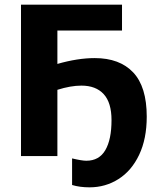

<svg xmlns="http://www.w3.org/2000/svg" viewBox="-20 -669 689 823"><path d="M609 -169Q609 -74 576.5 -5.5Q544 63 488 98.5Q432 134 364 134Q322 134 289 124V10Q331 20 350 20Q405 20 431.5 -25.5Q458 -71 458 -154Q458 -229 424.5 -265.5Q391 -302 329 -302Q283 -302 226 -284V0H70V-649H503V-538H226V-395Q313 -420 386 -420Q493 -420 551 -358.5Q609 -297 609 -169Z"/></svg>

Font: Play
Style: Bold
Weight: 700
Designer: Jonas Hecksher (Cyrillic expansion: Cyreal)
Foundry: Jonas Hecksher, Playtype, e-types AS
Version: Version 2.101; ttfautohint (v1.5.65-e2d9)